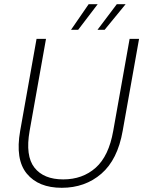

<svg xmlns="http://www.w3.org/2000/svg" viewBox="-20 -887 685 914"><path d="M76 -264 154 -702H199L121 -264Q100 -145 144 -89Q188 -33 281 -33Q373 -33 435.5 -88.5Q498 -144 519 -264L597 -702H642L564 -264Q540 -127 462.5 -60Q385 7 274 7Q163 7 107.5 -60.5Q52 -128 76 -264ZM536 -867H578L478 -745H444ZM402 -867H445L352 -745H318Z"/></svg>

Font: Poppins ExtraLight
Style: Italic
Weight: 275
Italic angle: -10°
Designer: Ninad Kale (Devanagari), Jonny Pinhorn (Latin)
Foundry: Indian Type Foundry
Version: Version 3.200;PS 1.000;hotconv 16.6.54;makeotf.lib2.5.65590